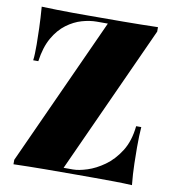

<svg xmlns="http://www.w3.org/2000/svg" viewBox="-80 -778 767 849"><g transform="rotate(10 303.5 -354.0)"><path d="M561 -708V-688L258 -23H300Q326 -23 363.5 -35Q401 -47 439 -74Q477 -101 506 -146.5Q535 -192 542 -260H565Q562 -224 562 -168Q562 -143 563 -96.5Q564 -50 569 0Q532 -2 488 -2.5Q444 -3 400.5 -3Q357 -3 320 -3Q252 -3 177.5 -2.5Q103 -2 37 0V-20L340 -685H290Q259 -685 224 -675Q189 -665 156 -640.5Q123 -616 99 -574Q75 -532 66 -468H43Q45 -481 45.5 -500Q46 -519 46 -540Q46 -565 44.5 -611.5Q43 -658 39 -708Q70 -707 107 -706Q144 -705 181 -705Q218 -705 248 -705Q323 -705 405.5 -705.5Q488 -706 561 -708Z"/></g></svg>

Font: Playfair Display Black
Style: Regular
Weight: 900
Designer: Claus Eggers Sørensen
Foundry: Claus Eggers Sørensen
Version: Version 1.203